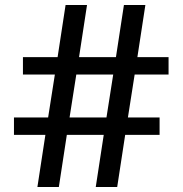

<svg xmlns="http://www.w3.org/2000/svg" viewBox="-20 -750 732 770"><path d="M162 -209H36V-279H173L200 -451H72V-521H211L243 -730H329L297 -521H445L477 -730H563L531 -521H656V-451H520L493 -279H620V-209H482L450 0H364L396 -209H248L216 0H130ZM407 -279 434 -451H286L259 -279Z"/></svg>

Font: Sora-SIA
Style: Regular
Weight: 400
Designer: Jonathan Barnbrook, Julián Moncada
Foundry: Barnbrook Fonts
Version: Version 2.000